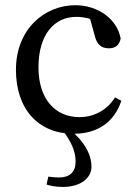

<svg xmlns="http://www.w3.org/2000/svg" viewBox="-20 -508 528 748"><path d="M266.6 13.1C360.7 13.1 425.1 -32.5 452.8 -115.4L428.2 -128.5C397.3 -79.4 347.1 -51.7 289.7 -51.7C196.3 -51.7 129.9 -120.4 129.9 -245.8C129.9 -374.2 192 -442.3 277.3 -442.3C305.5 -442.3 339.1 -435.3 372.9 -417.5L325.4 -454.7L349.5 -367.7C356.3 -340.1 370.5 -319.8 403.8 -319.8C429.4 -319.8 444.8 -332.1 450.1 -357.7C437.4 -432 363.4 -487.7 273.5 -487.7C152.8 -487.7 42.1 -393.6 42.1 -236.2C42.1 -82.4 129.7 13.1 266.6 13.1ZM161.2 211C174.7 215.3 196 220.3 224.6 220.3C295.1 220.3 336.3 185.1 336.3 141.8C336.3 90.9 306.2 42.5 255.9 0H224.6C258.7 46.2 274.5 81.8 274.5 121.7C274.5 162.7 251.3 183.4 209.8 183.4C198.4 183.4 184.4 182.3 168.3 180.2L161.2 211Z"/></svg>

Font: Source Serif Variable
Style: Regular
Weight: 389
Designer: Frank Grießhammer
Foundry: Adobe Systems Incorporated
Version: Version 3.001;hotconv 1.0.111;makeotfexe 2.5.65597